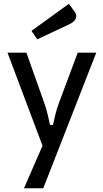

<svg xmlns="http://www.w3.org/2000/svg" viewBox="-20 -797 551 1025"><path d="M387 -711Q387 -698 377.5 -687Q368 -676 353 -669L179 -587L148 -632L348 -777L380 -732Q387 -722 387 -711ZM263 -130H247Q245 -141 236 -179.5Q227 -218 215 -251L121 -516H20L207 -19L108 208H211L494 -516H395L296 -251Q283 -218 274 -179.5Q265 -141 263 -130Z"/></svg>

Font: Voces
Style: Regular
Weight: 400
Designer: Ana Paula Megda, Pablo Ugerman
Foundry: Ana Paula Megda, Pablo Ugerman
Version: Version 1.100